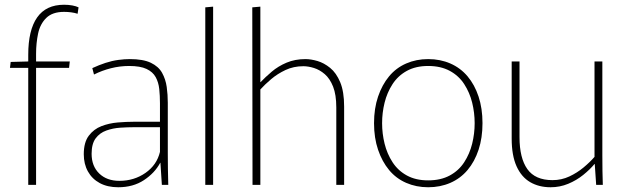

<svg xmlns="http://www.w3.org/2000/svg" viewBox="-20 -779 2639 809"><path d="M99 -493H22L25 -518L99 -520V-548Q99 -652 136.5 -705.5Q174 -759 250 -759Q269 -759 285 -756Q301 -753 311 -748L307 -721Q295 -725 280 -727Q265 -729 250 -729Q201 -729 175 -703.5Q149 -678 140.5 -637.5Q132 -597 132 -552V-520H274L271 -493H132V0H99Z M478 10Q433 10 400.5 -7.5Q368 -25 350.5 -56.5Q333 -88 333 -129Q333 -179 354 -207Q375 -235 407.5 -247.5Q440 -260 476.5 -263Q513 -266 544 -266H654V-344Q654 -376 651 -404Q648 -432 636 -454Q624 -476 597.5 -488.5Q571 -501 524 -501Q485 -501 447.5 -491.5Q410 -482 376 -465L369 -492Q397 -505 424.5 -514Q452 -523 478.5 -526.5Q505 -530 527 -530Q583 -530 615.5 -514.5Q648 -499 663 -472Q678 -445 682.5 -412.5Q687 -380 687 -346V-133Q687 -105 687.5 -68Q688 -31 689 0H662L656 -93H655Q632 -50 586.5 -20Q541 10 478 10ZM483 -17Q545 -17 593 -50.5Q641 -84 654 -139V-243H544Q518 -243 487 -241Q456 -239 428 -229Q400 -219 383 -196Q366 -173 366 -131Q366 -79 398 -48Q430 -17 483 -17Z M845 -748 878 -751V0H845Z M1043 -748 1077 -751V-433H1078Q1098 -454 1125 -477Q1152 -500 1187.5 -515Q1223 -530 1267 -530Q1290 -530 1317.5 -522Q1345 -514 1371 -493Q1397 -472 1413.5 -432.5Q1430 -393 1430 -330V0H1397V-326Q1397 -380 1383.5 -414Q1370 -448 1348.5 -466.5Q1327 -485 1303 -492.5Q1279 -500 1258 -500Q1217 -500 1183 -484Q1149 -468 1122.5 -445.5Q1096 -423 1077 -402V0H1044Z M1784 10Q1734 10 1691.5 -8.5Q1649 -27 1619.5 -62.5Q1590 -98 1573 -148Q1556 -198 1556 -260Q1556 -322 1573 -372Q1590 -422 1619.5 -457.5Q1649 -493 1691.5 -511.5Q1734 -530 1784 -530Q1835 -530 1877.5 -511.5Q1920 -493 1950 -457.5Q1980 -422 1996.5 -372Q2013 -322 2013 -260Q2013 -198 1996.5 -148Q1980 -98 1950 -62.5Q1920 -27 1877.5 -8.5Q1835 10 1784 10ZM1784 -19Q1837 -19 1875 -39.5Q1913 -60 1936 -95.5Q1959 -131 1969.5 -173.5Q1980 -216 1980 -260Q1980 -304 1969.5 -346.5Q1959 -389 1936 -424.5Q1913 -460 1875 -480.5Q1837 -501 1784 -501Q1732 -501 1694.5 -480.5Q1657 -460 1634 -424.5Q1611 -389 1600.5 -346.5Q1590 -304 1590 -260Q1590 -216 1600.5 -173.5Q1611 -131 1634 -95.5Q1657 -60 1694.5 -39.5Q1732 -19 1784 -19Z M2300 10Q2251 10 2214 -11.5Q2177 -33 2156.5 -78.5Q2136 -124 2136 -195V-520H2169V-201Q2169 -113 2202 -66.5Q2235 -20 2308 -20Q2346 -20 2379 -35.5Q2412 -51 2439 -73.5Q2466 -96 2485 -118V-520H2518V-125Q2518 -87 2518.5 -58Q2519 -29 2520 0H2492L2486 -88H2485Q2466 -65 2437.5 -42Q2409 -19 2374 -4.5Q2339 10 2300 10Z"/></svg>

Font: Murecho Thin ExtraLight
Style: Regular
Weight: 250
Version: Version 1.010